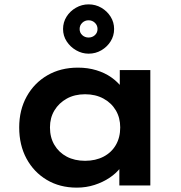

<svg xmlns="http://www.w3.org/2000/svg" viewBox="-20 -850 831 880"><path d="M332 10Q254 10 194.5 -25.5Q135 -61 101.5 -123Q68 -185 68 -266Q68 -346 102.5 -408Q137 -470 197.5 -505Q258 -540 337 -540Q383 -540 422 -528Q461 -516 490 -495.5Q519 -475 537.5 -450.5Q556 -426 561 -399L529 -400V-529H669V0H527V-135L557 -132Q551 -106 532 -81Q513 -56 482.5 -35.5Q452 -15 413.5 -2.5Q375 10 332 10ZM370 -113Q418 -113 454.5 -132Q491 -151 511 -185.5Q531 -220 531 -266Q531 -310 511 -344Q491 -378 454.5 -398Q418 -418 370 -418Q322 -418 286 -398Q250 -378 229.5 -344Q209 -310 209 -266Q209 -220 229.5 -185.5Q250 -151 286 -132Q322 -113 370 -113ZM386 -604Q356 -604 329 -619.5Q302 -635 285.5 -660.5Q269 -686 269 -717Q269 -748 285 -773.5Q301 -799 328 -814.5Q355 -830 386 -830Q418 -830 444.5 -814.5Q471 -799 487 -773.5Q503 -748 503 -717Q503 -686 487 -660.5Q471 -635 444.5 -619.5Q418 -604 386 -604ZM386 -678Q403 -678 415 -689Q427 -700 427 -717Q427 -734 415 -745.5Q403 -757 386 -757Q369 -757 357 -745.5Q345 -734 345 -717Q345 -700 357 -689Q369 -678 386 -678Z"/></svg>

Font: Lexend Exa SemiBold
Style: Regular
Weight: 600
Designer: Bonnie Shaver-Troup, Thomas Jockin
Foundry: Lexend
Version: Version 1.007